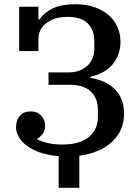

<svg xmlns="http://www.w3.org/2000/svg" viewBox="-20 -730 664 910"><path d="M258 10Q208 6 170.5 -7Q133 -20 107.5 -39Q82 -58 69 -81Q56 -104 56 -127Q56 -161 74.5 -181.5Q93 -202 125 -202Q158 -202 176 -181.5Q194 -161 194 -132Q194 -111 182.5 -96Q171 -81 157 -73V-69Q175 -60 205 -52.5Q235 -45 275 -45Q359 -45 401.5 -81Q444 -117 444 -175V-209Q444 -265 410 -296.5Q376 -328 313 -328H210V-387H307Q359 -387 393 -417.5Q427 -448 427 -500V-536Q427 -589 395.5 -619.5Q364 -650 301 -650Q238 -650 200 -621Q162 -592 162 -543V-488H71V-698H162V-638H167Q190 -671 230.5 -690.5Q271 -710 337 -710Q387 -710 426.5 -696.5Q466 -683 494 -659Q522 -635 536.5 -602.5Q551 -570 551 -532Q551 -498 540 -470Q529 -442 510 -421Q491 -400 464.5 -386Q438 -372 408 -366V-361Q441 -356 470 -343.5Q499 -331 521 -310.5Q543 -290 555.5 -260.5Q568 -231 568 -192Q568 -111 511 -58Q454 -5 356 8V160H258Z"/></svg>

Font: IBM Plex Serif Medium
Style: Regular
Weight: 500
Designer: Mike Abbink, Paul van der Laan, Pieter van Rosmalen
Foundry: Bold Monday
Version: Version 2.5